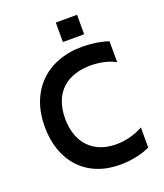

<svg xmlns="http://www.w3.org/2000/svg" viewBox="-166 -1037 988 1157"><g transform="rotate(-20 327.5 -459.0)"><path d="M331 -928.3V-803.3H467.3V-928.3ZM403.4 9.9C471.6 9.9 544.7 -4.6 596.6 -30.2V-159.1C544 -129.3 481.5 -114 422.6 -114C275.6 -114 185.7 -210.6 185.7 -363.6C185.7 -530.2 285.9 -613.6 438.9 -613.6C489.3 -613.6 549.7 -604 596.9 -577.1L596.6 -711.3C549 -728 489 -737.2 431.8 -737.2C198.5 -737.2 53.3 -588.4 53.3 -360.8C53.3 -138.5 186.4 9.9 403.4 9.9Z"/></g></svg>

Font: TID UI Semi Bold
Style: Regular
Weight: 600
Designer: The TID Project Authors
Foundry: Bakken & Bæck
Version: Version 1.001;hotconv 1.0.109;makeotfexe 2.5.65596